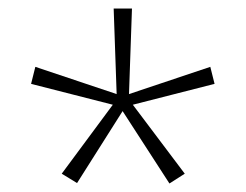

<svg xmlns="http://www.w3.org/2000/svg" viewBox="-20 -813 577 451"><path d="M290 -793 283 -592 474 -656 484 -616 292 -567 414 -405 378 -382 268 -552 161 -383 125 -405 245 -567 53 -616 63 -656 254 -592 247 -793Z"/></svg>

Font: Noto Sans Kannada ExtraLight
Style: Regular
Weight: 200
Designer: Jelle Bosma - Monotype Design Team
Foundry: Monotype Imaging Inc.
Version: Version 2.005; ttfautohint (v1.8.4.7-5d5b)